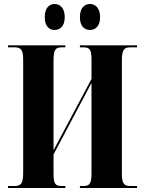

<svg xmlns="http://www.w3.org/2000/svg" viewBox="-20 -941 722 961"><path d="M431 -791C455 -791 481 -808 481 -855C481 -903 455 -921 431 -921C404 -921 380 -903 380 -855C380 -808 404 -791 431 -791ZM253 -791C279 -791 304 -808 304 -855C304 -903 279 -921 253 -921C228 -921 204 -903 204 -855C204 -808 228 -791 253 -791ZM20 0H307V-10H289C257 -10 248 -21 248 -69V-168L438 -526V-76C438 -22 429 -10 397 -10H380V0H666V-10H632C602 -10 590 -21 590 -71V-638C590 -692 601 -704 632 -704H666V-714H380V-704H397C429 -704 438 -693 438 -643V-546L248 -189V-638C248 -692 257 -704 289 -704H307V-714H20V-704H53C85 -704 96 -692 96 -642V-76C96 -22 85 -10 53 -10H20Z"/></svg>

Font: Noto Serif Display ExtraCondensed ExtraBold
Style: Regular
Weight: 800
Width: 2
Designer: Monotype Design Team
Foundry: Monotype Imaging Inc.
Version: Version 2.009